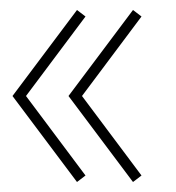

<svg xmlns="http://www.w3.org/2000/svg" viewBox="-20 -429 353 384"><path d="M5 -237 134 -409 151 -396 32 -237 151 -78 134 -65ZM144 -237H117L246 -409L263 -396ZM117 -237H144L263 -78L246 -65Z"/></svg>

Font: Elsie Black
Style: Regular
Weight: 900
Designer: Alejandro Inler
Foundry: Alejandro Inler
Version: 1.002